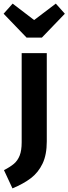

<svg xmlns="http://www.w3.org/2000/svg" viewBox="-61 -824 379 1063"><path d="M198 -41Q198 33 174.5 82Q151 131 110.5 162Q70 193 8 219L-39 118Q-4 100 16.5 82.5Q37 65 48 37Q59 9 59 -36V-530H198ZM298 -748 171 -616H86L-41 -748L9 -804L128 -713L248 -804Z"/></svg>

Font: Fira Sans Condensed SemiBold
Style: Regular
Weight: 600
Width: 3
Designer: bBox Type GmbH & Carrois Corporate GbR & Edenspiekermann AG
Foundry: bBox Type GmbH & Carrois Corporate GbR & Edenspiekermann AG
Version: Version 4.301